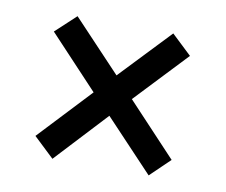

<svg xmlns="http://www.w3.org/2000/svg" viewBox="-54 -623 624 529"><g transform="rotate(10 258.0 -358.5)"><path d="M123 -159 66 -213 203 -359 66 -505 123 -558 257 -416 391 -557 447 -504 310 -359 447 -213 392 -160 257 -303Z"/></g></svg>

Font: Noto Serif SemiCondensed Black
Style: Regular
Weight: 900
Width: 4
Designer: Monotype Design Team
Foundry: Monotype Imaging Inc.
Version: Version 2.014; ttfautohint (v1.8.4.7-5d5b)